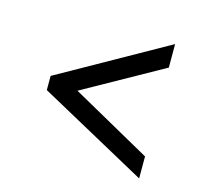

<svg xmlns="http://www.w3.org/2000/svg" viewBox="-64 -466 516 497"><g transform="rotate(15 193.5 -218.0)"><path d="M348 -97V-38L58 -197V-235L348 -398V-335L135 -216Z"/></g></svg>

Font: Genos Thin Medium
Style: Regular
Weight: 500
Version: Version 1.010